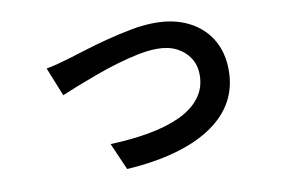

<svg xmlns="http://www.w3.org/2000/svg" viewBox="-64 -628 1128 770"><g transform="rotate(-10 500.0 -243.0)"><path d="M148 -417Q171 -421 199 -428.5Q227 -436 250 -443Q276 -451 318 -464Q360 -477 410 -490Q460 -503 511 -512.5Q562 -522 607 -522Q684 -522 742.5 -493Q801 -464 833.5 -410.5Q866 -357 866 -283Q866 -214 835.5 -158.5Q805 -103 745 -62Q685 -21 597 4Q509 29 396 36L348 -74Q433 -77 505.5 -90Q578 -103 632.5 -128Q687 -153 717.5 -192.5Q748 -232 748 -285Q748 -325 729 -354.5Q710 -384 677 -401Q644 -418 597 -418Q562 -418 518 -409Q474 -400 427.5 -386Q381 -372 336.5 -355.5Q292 -339 255 -324.5Q218 -310 195 -300Z"/></g></svg>

Font: Noto Sans JP Thin SemiBold
Style: Regular
Weight: 600
Version: Version 2.004-H2;hotconv 1.0.118;makeotfexe 2.5.65603